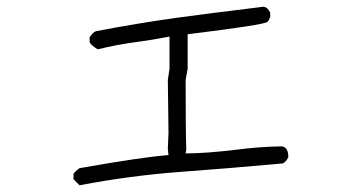

<svg xmlns="http://www.w3.org/2000/svg" viewBox="-20 -544 1040 572"><path d="M217 8 199 -10V-26Q202 -32 217 -43Q403 -76 482 -82L480 -101L482 -148L480 -306L485 -339V-435Q434 -425 381 -418Q328 -411 271 -397Q247 -412 247 -420V-433Q258 -449 266 -451Q385 -474 506 -491Q579 -501 765 -524Q778 -522 785 -506V-493Q781 -483 777 -479Q768 -470 539 -442V-339L533 -306Q533 -151 535 -99L533 -87Q593 -87 684 -98Q752 -107 820 -108Q839 -105 839 -76Q831 -59 821 -57Q668 -43 518.5 -32Q369 -21 217 8Z"/></svg>

Font: Yozai
Style: Regular
Weight: 400
Designer: LXGW / Y.OzVox
Foundry: LXGW / Y.OzVox
Version: Version 0.861;October 22, 2024